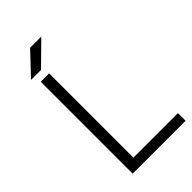

<svg xmlns="http://www.w3.org/2000/svg" viewBox="-261 -952 1034 1034"><g transform="rotate(-45 256.5 -435.0)"><path d="M100 0V-700H164V-58H503V0ZM70 -744 189 -870H274L146 -744Z"/></g></svg>

Font: Figtree Light Light
Style: Regular
Weight: 300
Version: Version 2.001;gftools[0.9.30]